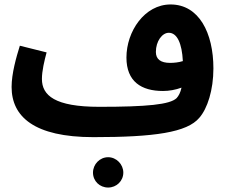

<svg xmlns="http://www.w3.org/2000/svg" viewBox="-20 -594 1014 861"><path d="M399 21C672 21 819 0 874 -66C910 -107 937 -190 937 -287C937 -447 872 -574 745 -574C628 -574 547 -453 547 -336C547 -228 614 -186 711 -186C738 -186 767 -191 794 -201C789 -178 781 -164 772 -154C742 -125 639 -115 425 -115C226 -115 168 -166 168 -240C168 -276 179 -322 189 -359L69 -389C53 -338 32 -264 32 -204C32 -71 133 21 399 21ZM679 -361C679 -409 707 -447 737 -447C774 -447 796 -400 800 -320C781 -314 760 -312 743 -312C701 -312 679 -328 679 -361ZM465 247C502 247 533 218 533 180C533 143 502 111 465 111C427 111 397 143 397 180C397 218 427 247 465 247Z"/></svg>

Font: Noto Sans Arabic UI SmCn
Style: Bold
Weight: 700
Width: 4
Designer: Monotype Design Team, Nadine Chahine and Nizar Qandah
Foundry: Monotype Imaging Inc.
Version: Version 2.010